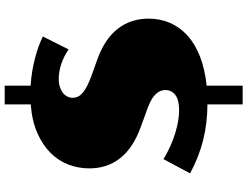

<svg xmlns="http://www.w3.org/2000/svg" viewBox="-137 -747 1044 810"><g transform="rotate(-90 385.0 -342.0)"><path d="M118.7 -174.3Q146 -157.7 173.8 -145.3Q201.7 -132.8 228 -124.8Q254.4 -116.7 279.1 -112.5Q303.7 -108.4 324.7 -108.4Q369.1 -108.4 389.6 -124.5Q410.2 -140.6 410.2 -166.5Q410.2 -176.3 406.7 -185.8Q403.3 -195.3 395 -204.8Q386.7 -214.4 372.1 -223.4Q357.4 -232.4 335 -240.7L253.4 -270.5Q166 -302.2 122.8 -356.9Q79.6 -411.6 79.6 -487.3Q79.6 -533.2 95.7 -575.4Q111.8 -617.7 145.3 -651.1Q178.7 -684.6 229.5 -706.8Q280.3 -729 349.6 -734.4V-844.2H428.7V-734.9Q460.9 -732.9 490.7 -727.8Q520.5 -722.7 547.1 -715.6Q573.7 -708.5 596.2 -700.2Q618.7 -691.9 636.2 -683.1L581.5 -574.7Q552.2 -594.7 519.8 -605.5Q487.3 -616.2 457.5 -616.2Q438 -616.2 423.1 -611.3Q408.2 -606.4 397.9 -598.4Q387.7 -590.3 382.6 -579.6Q377.4 -568.8 377.4 -556.6Q377.4 -545.4 382.3 -535.2Q387.2 -524.9 398.4 -515.1Q409.7 -505.4 428.5 -495.8Q447.3 -486.3 474.6 -476.6L540 -453.1Q625.5 -422.4 668.5 -367.4Q711.4 -312.5 711.4 -236.8Q711.4 -188.5 693.4 -146.7Q675.3 -105 639.9 -73Q604.5 -41 551.5 -20.3Q498.5 0.5 428.7 7.8V159.7H349.6V11.2Q270 10.7 199.5 -6.8Q128.9 -24.4 58.6 -62Z"/></g></svg>

Font: Poller One
Style: Regular
Weight: 400
Designer: Yvonne Schttler
Foundry: Yvonne Schttler
Version: Version 1.002